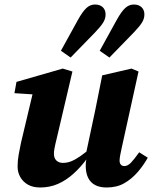

<svg xmlns="http://www.w3.org/2000/svg" viewBox="-20 -816 680 851"><path d="M158 15Q126 15 104 2.5Q82 -10 70 -31Q58 -52 58 -78Q58 -105 63 -132Q68 -159 73 -183L131 -427L167 -395L44 -403L53 -453L258 -512L301 -499L232 -205Q228 -190 225.5 -178Q223 -166 221 -155.5Q219 -145 219 -135Q219 -115 230 -104.5Q241 -94 259 -94Q278 -94 296.5 -101.5Q315 -109 337 -124.5Q359 -140 386 -163L395 -116H368Q338 -75 305 -45.5Q272 -16 236 -0.5Q200 15 158 15ZM453 15Q407 15 383.5 -9.5Q360 -34 360 -82Q360 -92 361.5 -102.5Q363 -113 366 -125H359L402 -327Q410 -366 417.5 -404Q425 -442 433 -482L563 -512L594 -499L520 -163Q516 -145 513 -129.5Q510 -114 510 -104Q510 -93 515.5 -86.5Q521 -80 531 -80Q546 -80 560 -94.5Q574 -109 597 -141L635 -117Q616 -83 590 -53Q564 -23 531 -4Q498 15 453 15ZM250 -591 325 -727Q346 -765 363 -780.5Q380 -796 401 -796Q423 -796 435.5 -784Q448 -772 448 -752Q448 -733 437 -715.5Q426 -698 401 -672L293 -561ZM422 -591 497 -727Q518 -765 535 -780.5Q552 -796 573 -796Q595 -796 607.5 -784Q620 -772 620 -752Q620 -733 609 -715.5Q598 -698 573 -672L465 -561Z"/></svg>

Font: Source Serif 4
Style: Bold Italic
Weight: 700
Italic angle: -12°
Designer: Frank Grießhammer
Foundry: Adobe Systems Incorporated
Version: Version 4.004;hotconv 1.0.116;makeotfexe 2.5.65601